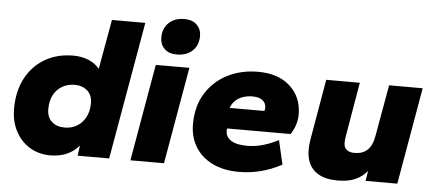

<svg xmlns="http://www.w3.org/2000/svg" viewBox="-49 -810 2096 928"><g transform="rotate(5 999.0 -346.5)"><path d="M221 10Q166 10 122 -16.5Q78 -43 53 -91Q28 -139 28 -200Q28 -284 61 -347Q94 -410 153.5 -445Q213 -480 291 -480Q333 -480 366 -466Q399 -452 419 -427L462 -668H624L507 0H354L361 -50Q338 -22 303 -6Q268 10 221 10ZM280 -130Q313 -130 339 -145.5Q365 -161 380.5 -190Q396 -219 396 -258Q396 -297 372 -318.5Q348 -340 309 -340Q277 -340 250 -324.5Q223 -309 208 -280.5Q193 -252 193 -212Q193 -173 216.5 -151.5Q240 -130 280 -130Z M610 0 692 -470H855L773 0ZM788 -529Q749 -529 728 -550.5Q707 -572 707 -604Q707 -649 735.5 -676Q764 -703 811 -703Q850 -703 871.5 -681.5Q893 -660 893 -628Q893 -583 864.5 -556Q836 -529 788 -529Z M1136 10Q1061 10 1007 -17Q953 -44 924.5 -91.5Q896 -139 896 -200Q896 -288 935 -350.5Q974 -413 1040 -446.5Q1106 -480 1188 -480Q1287 -480 1344 -427.5Q1401 -375 1401 -291Q1401 -266 1393 -241Q1385 -216 1370 -194H1062Q1059 -173 1066.5 -158.5Q1074 -144 1089 -135Q1104 -126 1124 -122.5Q1144 -119 1167 -119Q1206 -119 1244.5 -130.5Q1283 -142 1317 -160L1344 -43Q1295 -17 1244 -3.5Q1193 10 1136 10ZM1066 -294H1234Q1237 -300 1237 -310Q1237 -332 1220.5 -345.5Q1204 -359 1170 -359Q1146 -359 1124.5 -351.5Q1103 -344 1088 -329.5Q1073 -315 1066 -294Z M1616 10Q1557 10 1520.5 -12Q1484 -34 1471 -75.5Q1458 -117 1468 -175L1519 -470H1682L1636 -201Q1634 -187 1634 -174Q1634 -161 1639 -151.5Q1644 -142 1655.5 -136Q1667 -130 1687 -130Q1725 -130 1748.5 -152Q1772 -174 1780 -222L1824 -470H1987L1905 0H1751L1759 -49Q1735 -20 1701 -5Q1667 10 1616 10Z"/></g></svg>

Font: Gantari ExtraBold
Style: Italic
Weight: 800
Italic angle: -10°
Designer: Anugrah Pasau
Foundry: Lafontype
Version: Version 1.000